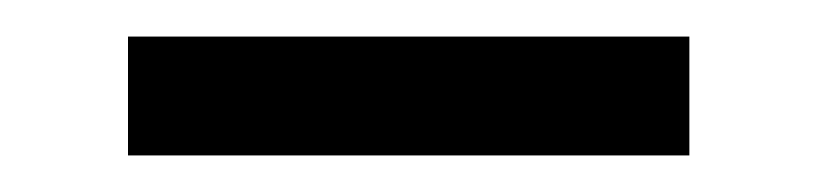

<svg xmlns="http://www.w3.org/2000/svg" viewBox="-20 -348 447 105"><path d="M50 -328H357V-263H50Z"/></svg>

Font: Prompt Light
Style: Regular
Weight: 300
Designer: Katatrad Team
Foundry: CadsonDemak
Version: Version 1.001